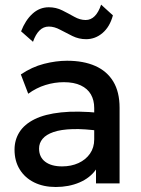

<svg xmlns="http://www.w3.org/2000/svg" viewBox="-20 -770 592 806"><path d="M214 15Q162.5 15 123.5 -4.2Q84.5 -23.5 62.8 -58.8Q41 -94 41 -142Q41 -182.5 61.5 -215.2Q82 -248 125.2 -269.5Q168.5 -291 236.5 -298.2Q304.5 -305.5 400 -296L402 -220Q334 -229.5 285 -228Q236 -226.5 204.8 -215.8Q173.5 -205 158.8 -187.2Q144 -169.5 144 -146.5Q144 -110.5 169.8 -91Q195.5 -71.5 240.5 -71.5Q279 -71.5 309.5 -85.5Q340 -99.5 357.8 -125Q375.5 -150.5 375.5 -185V-316.5Q375.5 -349.5 361.5 -373.8Q347.5 -398 319 -411.5Q290.5 -425 248 -425Q209 -425 171 -413.2Q133 -401.5 98.5 -376.5L67.5 -457.5Q114 -489 164.5 -502Q215 -515 261.5 -515Q330.5 -515 379.8 -493.2Q429 -471.5 455.5 -427.8Q482 -384 482 -317.5V0H383V-58.5Q358 -23 313.5 -4Q269 15 214 15ZM118.5 -594.5 68.5 -638.5Q86.5 -685 116.2 -712.2Q146 -739.5 185 -739.5Q215.5 -739.5 241.8 -726.2Q268 -713 292 -699.5Q316 -686 339.5 -686Q361.5 -686 377.8 -702.5Q394 -719 404.5 -750.5L454 -705.5Q441 -657.5 410.5 -631.5Q380 -605.5 341.5 -605.5Q311 -605.5 284 -618.8Q257 -632 232.5 -645.2Q208 -658.5 185 -658.5Q162.5 -658.5 146 -642.2Q129.5 -626 118.5 -594.5Z"/></svg>

Font: Geologica Thin Roman
Style: Regular
Weight: 400
Version: Version 1.010;gftools[0.9.28]